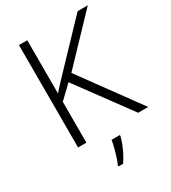

<svg xmlns="http://www.w3.org/2000/svg" viewBox="-222 -826 1032 1159"><g transform="rotate(-30 294.5 -246.5)"><path d="M589 0H519L247 -370L158 -285V0H100V-714H158V-343Q179 -367 201 -390.5Q223 -414 245 -437L509 -714H580L290 -410ZM356 68Q351 90 340.5 117Q330 144 316 171Q302 198 286 221H254V212Q262 196 271 168.5Q280 141 287.5 111.5Q295 82 298 61H356Z"/></g></svg>

Font: Noto Sans Devanagari Light
Style: Regular
Weight: 300
Version: Version 2.003